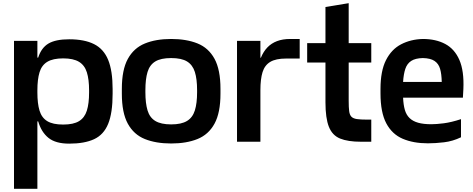

<svg xmlns="http://www.w3.org/2000/svg" viewBox="-20 -891 2975 1207"><path d="M68 296V-634H215V-529H220Q240 -591 285 -617.5Q330 -644 415 -644Q511 -644 571.5 -613.5Q632 -583 660 -514.5Q688 -446 688 -331V-301Q688 -181 660 -112.5Q632 -44 571.5 -16Q511 12 415 12Q330 12 285 -24Q240 -60 220 -128H215V296ZM377 -108Q442 -108 477 -129.5Q512 -151 526 -195.5Q540 -240 540 -310V-323Q540 -392 526 -436.5Q512 -481 476.5 -502.5Q441 -524 377 -524Q313 -524 277.5 -502.5Q242 -481 228.5 -436.5Q215 -392 215 -323V-310Q215 -240 228.5 -195.5Q242 -151 277 -129.5Q312 -108 377 -108Z M1056 11Q960 11 890.5 -17Q821 -45 783.5 -113.5Q746 -182 746 -302V-332Q746 -452 783.5 -520.5Q821 -589 890.5 -617.5Q960 -646 1056 -646Q1152 -646 1221.5 -618Q1291 -590 1328.5 -521.5Q1366 -453 1366 -332V-302Q1366 -182 1328.5 -113.5Q1291 -45 1221.5 -17Q1152 11 1056 11ZM1056 -109Q1120 -109 1155.5 -130.5Q1191 -152 1205 -197Q1219 -242 1219 -311V-324Q1219 -394 1205 -438.5Q1191 -483 1156 -504.5Q1121 -526 1056 -526Q991 -526 956 -504.5Q921 -483 907.5 -438.5Q894 -394 894 -324V-311Q894 -242 907.5 -197Q921 -152 956.5 -130.5Q992 -109 1056 -109Z M1470 0V-634H1617V-528H1620Q1636 -567 1661 -593Q1686 -619 1721.5 -632.5Q1757 -646 1805 -646H1864V-523H1779Q1714 -523 1679 -502Q1644 -481 1630.5 -437.5Q1617 -394 1617 -324V0Z M2249 0Q2167 0 2118 -20Q2069 -40 2047.5 -94Q2026 -148 2026 -248V-449H2172V-257Q2172 -216 2175 -192.5Q2178 -169 2189 -157.5Q2200 -146 2223.5 -142.5Q2247 -139 2288 -139H2314V0ZM1911 -498V-620H2314V-498ZM2026 -310V-847L2172 -871V-310Z M2670 10Q2579 10 2512 -18.5Q2445 -47 2408.5 -115.5Q2372 -184 2372 -304V-332Q2372 -445 2406.5 -513Q2441 -581 2501.5 -612.5Q2562 -644 2638 -646Q2720 -646 2779 -614.5Q2838 -583 2868 -514Q2898 -445 2893 -332L2890 -277H2514Q2516 -232 2525 -200.5Q2534 -169 2554.5 -149Q2575 -129 2608.5 -119.5Q2642 -110 2691 -110Q2723 -110 2770 -116Q2817 -122 2878 -142V-28Q2826 -3 2771.5 3.5Q2717 10 2670 10ZM2514 -376H2757Q2756 -426 2746.5 -458.5Q2737 -491 2711.5 -508Q2686 -525 2638 -526Q2591 -525 2565 -508Q2539 -491 2528 -458Q2517 -425 2514 -376Z"/></svg>

Font: Matangi Black
Style: Regular
Weight: 900
Designer: Prashant Pant
Foundry: The Graphic Ant
Version: Version 3.002